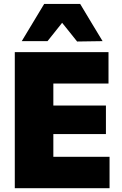

<svg xmlns="http://www.w3.org/2000/svg" viewBox="-20 -986 638 1006"><path d="M57.5 0V-713H548.5V-548.5H259.5V-433H535V-283.5H259.5V-164.5H554V0ZM384 -768.5Q364.5 -793 345 -817.5Q325.5 -841.5 305.5 -866.5Q286 -842 267 -818Q248 -794 229 -770.5H94Q123 -818.5 152.5 -867.5Q181.5 -916 211.5 -965.5H400Q429.5 -916 459 -867.2Q488.5 -818.5 517.5 -770.5Z"/></svg>

Font: Heraclito ExtraBold
Style: Regular
Weight: 800
Designer: Kostas Bartsokas (font) & Cristiano Sobral (main changes)
Foundry: Kostas Bartsokas (font) & Cristiano Sobral (main changes)
Version: Version 1.00;July 8, 2020;FontCreator 13.0.0.2655 64-bit